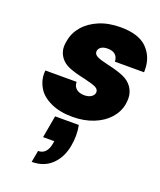

<svg xmlns="http://www.w3.org/2000/svg" viewBox="-161 -668 915 1096"><g transform="rotate(20 296.5 -120.0)"><path d="M294 7Q218 7 163 -18.5Q108 -44 83.5 -84.5Q59 -125 59 -169Q59 -179 60 -189H250Q250 -162 268 -147Q286 -132 317 -132Q341 -132 357 -142Q373 -152 376 -168Q376 -171 376 -173Q376 -190 356.5 -199.5Q337 -209 286 -221Q228 -233 190.5 -248Q153 -263 133 -291.5Q113 -320 113 -354Q113 -371 117 -389Q125 -439 159.5 -479.5Q194 -520 250.5 -544Q307 -568 381 -568Q491 -568 542 -516.5Q593 -465 593 -387Q593 -380 593 -372H416Q415 -399 399 -413.5Q383 -428 352 -428Q328 -428 314 -419Q300 -410 297 -394Q297 -392 297 -389Q297 -373 316.5 -363Q336 -353 385 -342Q444 -329 481.5 -313Q519 -297 539.5 -267Q560 -237 560 -200Q560 -184 557 -165Q548 -116 513 -77Q478 -38 421.5 -15.5Q365 7 294 7ZM346 38Q352 69 352 100Q352 132 346 164Q333 237 286.5 282.5Q240 328 165 328L178 257Q232 257 244 186L246 173H178L202 38Z"/></g></svg>

Font: Fz Poppins ExtBd
Style: Italic
Weight: 800
Italic angle: -10°
Designer: Ninad Kale (Devanagari), Jonny Pinhorn (Latin)
Foundry: Indian Type Foundry
Version: Vit hóa bi Vntype.Com & FontZin.Com